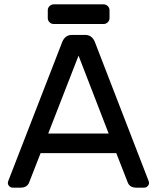

<svg xmlns="http://www.w3.org/2000/svg" viewBox="-20 -860 720 880"><path d="M166 -158 114 -25Q105 0 75 0H38Q29 0 22.5 -6.5Q16 -13 16 -22Q16 -27 20 -36L265 -667Q278 -700 310 -700H370Q402 -700 415 -667L659 -36Q663 -27 663 -22Q663 -13 656.5 -6.5Q650 0 641 0H604Q574 0 565 -25L513 -158ZM478 -248 340 -605 201 -248ZM199 -777V-813Q199 -824 207 -832Q215 -840 226 -840H455Q466 -840 474 -832Q482 -824 482 -813V-777Q482 -766 474 -758Q466 -750 455 -750H226Q215 -750 207 -758Q199 -766 199 -777Z"/></svg>

Font: Contemporary
Style: Regular
Weight: 400
Designer: Victor Tran
Foundry: Victor Tran
Version: Version 1.100